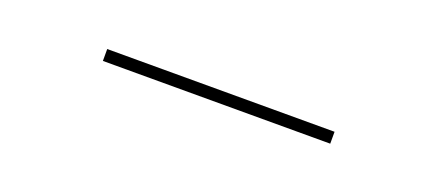

<svg xmlns="http://www.w3.org/2000/svg" viewBox="-11 -807 621 273"><g transform="rotate(20 300.0 -670.0)"><path d="M472 -661H128V-679H472Z"/></g></svg>

Font: Iosevka SS04 Thin Extended
Style: Regular
Weight: 100
Width: 7
Monospace: yes
Designer: Belleve Invis
Foundry: Belleve Invis
Version: Version 19.0.0; ttfautohint (v1.8.4)